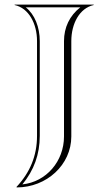

<svg xmlns="http://www.w3.org/2000/svg" viewBox="-20 -620 470 840"><path d="M142 -26C142 62.1 111 135 52 198L53 200C184 200 292 100.9 292 -23V-440C292 -517.1 328.3 -584.5 390 -598V-600H44V-598C105.7 -584.5 142 -517.1 142 -440ZM154 -26V-440C154 -500.8 132.1 -557 92.6 -588H331.4C284.4 -551.2 260 -499.9 260 -440V-23C260 85.6 182.5 175.7 77.9 186.7C128.4 125 154 56.1 154 -26Z"/></svg>

Font: Sortefax
Style: Medium
Weight: 500
Designer: gluk
Foundry: gluk
Version: Version 0.261